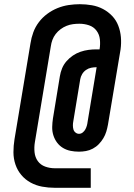

<svg xmlns="http://www.w3.org/2000/svg" viewBox="-20 -797 640 914"><path d="M241 97Q210 97 180.5 91.5Q151 86 125.5 72Q100 58 81.5 36Q63 14 53.5 -14Q44 -42 44 -72.5Q44 -103 49 -134L125 -590Q129 -617 138.5 -643Q148 -669 165 -691.5Q182 -714 205 -731Q228 -748 254 -758.5Q280 -769 307 -773Q334 -777 360 -777Q389 -777 417.5 -772Q446 -767 470.5 -754Q495 -741 514 -721Q533 -701 543 -675Q553 -649 555.5 -620.5Q558 -592 554 -562L494 -204Q491 -187 486 -170.5Q481 -154 472 -139Q463 -124 450.5 -111Q438 -98 422 -89.5Q406 -81 389 -78Q372 -75 356 -75Q335 -75 315.5 -79Q296 -83 279.5 -93Q263 -103 251.5 -118.5Q240 -134 234 -153Q228 -172 228.5 -192.5Q229 -213 232 -233L265 -434Q268 -453 275.5 -471.5Q283 -490 296.5 -505.5Q310 -521 327 -532.5Q344 -544 363 -550.5Q382 -557 401 -559.5Q420 -562 439 -562H454Q458 -586 455.5 -609.5Q453 -633 439.5 -651Q426 -669 404 -676.5Q382 -684 358 -684Q343 -684 327.5 -682Q312 -680 297 -674Q282 -668 268.5 -658Q255 -648 245 -635Q235 -622 229.5 -607Q224 -592 222 -577L146 -120Q142 -96 144.5 -72Q147 -48 160 -30Q173 -12 195 -4Q217 4 241 4H412V97ZM356 -160Q366 -160 374 -166.5Q382 -173 386.5 -181.5Q391 -190 393.5 -199Q396 -208 397 -217L440 -477H439Q427 -477 414 -474.5Q401 -472 389.5 -464Q378 -456 371 -444Q364 -432 362 -420L329 -220Q327 -210 327 -200Q327 -190 329.5 -181Q332 -172 339.5 -166Q347 -160 356 -160Z"/></svg>

Font: Iosevka Curly SmBdEx
Style: Italic
Weight: 600
Width: 7
Italic angle: -9°
Monospace: yes
Designer: Belleve Invis
Foundry: Belleve Invis
Version: Version 11.1.0; ttfautohint (v1.8.3)